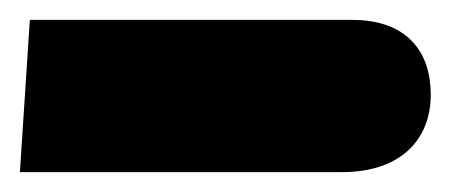

<svg xmlns="http://www.w3.org/2000/svg" viewBox="-20 -168 453 193"><path d="M0 5H324C382 5 413 -27 413 -73C413 -115 390 -148 334 -148H10Z"/></svg>

Font: Noto Sans Arabic UI Extra
Style: Regular
Weight: 800
Designer: Nadine Chahine - Monotype Design Team
Foundry: Monotype Imaging Inc.
Version: Version 1.900